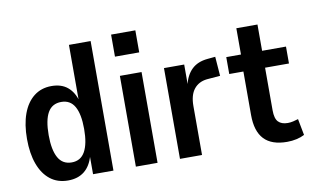

<svg xmlns="http://www.w3.org/2000/svg" viewBox="-75 -869 1668 1029"><g transform="rotate(-10 759.0 -355.0)"><path d="M219 10Q162 10 122 -21.5Q82 -53 61 -110.5Q40 -168 40 -247Q40 -326 61 -383.5Q82 -441 122 -472.5Q162 -504 218 -504Q272 -504 305.5 -476Q339 -448 353 -396H349V-705H467V0H356V-101H358Q343 -46 308 -18Q273 10 219 10ZM255 -82Q304 -82 327.5 -124.5Q351 -167 351 -247Q351 -328 327.5 -369.5Q304 -411 255 -411Q205 -411 181.5 -370Q158 -329 158 -247Q158 -167 181.5 -124.5Q205 -82 255 -82Z M581 -600V-720H713V-600ZM589 0V-494H707V0Z M829 0V-494H939V-381H937Q949 -435 981 -466Q1013 -497 1068 -502L1110 -506L1118 -401L1045 -395Q1000 -390 974.5 -358Q949 -326 949 -266V0Z M1411 10Q1327 10 1286 -33.5Q1245 -77 1245 -165V-402H1168V-494H1248V-637H1363V-494H1493V-402H1363V-170Q1363 -125 1380.5 -107Q1398 -89 1432 -89Q1446 -89 1461.5 -92.5Q1477 -96 1489 -100L1506 -11Q1487 -1 1462.5 4.5Q1438 10 1411 10Z"/></g></svg>

Font: Nunito Sans 10pt Condensed
Style: Bold
Weight: 700
Width: 3
Designer: Vernon Adams
Foundry: Vernon Adams
Version: Version 3.101;gftools[0.9.27]